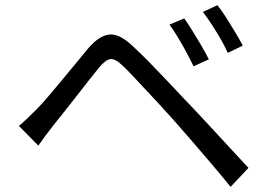

<svg xmlns="http://www.w3.org/2000/svg" viewBox="-20 -749 1040 741"><path d="M691 -678Q704 -660 721.5 -632Q739 -604 756.5 -574Q774 -544 786 -520L727 -493Q714 -520 699 -548Q684 -576 667.5 -603.5Q651 -631 634 -654ZM819 -729Q833 -712 851 -684Q869 -656 887 -626Q905 -596 917 -573L859 -545Q847 -572 831 -599.5Q815 -627 797.5 -654Q780 -681 763 -703ZM53 -263Q73 -280 88.5 -295Q104 -310 124 -330Q142 -348 165.5 -376Q189 -404 216.5 -436.5Q244 -469 271 -502.5Q298 -536 321 -563Q361 -610 400 -615.5Q439 -621 490 -573Q521 -545 557.5 -507.5Q594 -470 630 -432Q666 -394 695 -363Q729 -328 771 -282.5Q813 -237 857 -189.5Q901 -142 939 -101L870 -28Q835 -71 795.5 -117.5Q756 -164 717.5 -208.5Q679 -253 647 -289Q625 -314 598 -343Q571 -372 544 -401Q517 -430 493.5 -455Q470 -480 454 -495Q425 -523 406.5 -521Q388 -519 362 -488Q344 -466 321 -436.5Q298 -407 273 -375Q248 -343 225 -314Q202 -285 185 -264Q170 -245 154.5 -224Q139 -203 128 -187Z"/></svg>

Font: Noto Sans SC Thin
Style: Regular
Weight: 400
Version: Version 2.004-H2;hotconv 1.0.118;makeotfexe 2.5.65603